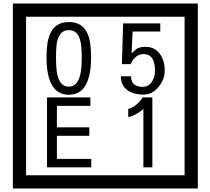

<svg xmlns="http://www.w3.org/2000/svg" viewBox="-20 -980 1195 1090"><path d="M1103 90H53V-960H1103ZM1028 15V-885H128V15ZM497 -656Q497 -442 371 -442Q244 -442 244 -656Q244 -744 265 -789Q294 -855 371 -855Q448 -855 477 -789Q497 -745 497 -656ZM444 -656Q444 -723 435 -752Q420 -809 371 -809Q322 -809 306 -752Q298 -723 298 -656Q298 -587 306 -553Q322 -488 371 -488Q419 -488 435 -554Q444 -587 444 -656ZM915 -580Q916 -531 880.5 -487Q845 -443 796 -443Q741 -443 706 -466Q666 -494 666 -547H724Q724 -487 790 -487Q824 -487 843 -517Q860 -544 860 -579Q860 -673 795 -673Q748 -673 722 -616H672L679 -847H890V-801H733L727 -677Q740 -689 753 -701Q772 -714 807 -714Q859 -714 889 -672Q915 -635 915 -580ZM498 -30H247V-427H493V-379H303V-257H487V-209H303V-78H498ZM845 -30H794V-361Q748 -323 708 -315V-361Q759 -378 790 -427H845Z"/></svg>

Font: Unicode BMP Fallback SIL
Style: Regular
Weight: 400
Foundry: NRSI, SIL International
Version: Version 5.1 Based on Unicode 5.1